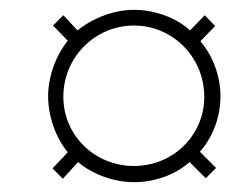

<svg xmlns="http://www.w3.org/2000/svg" viewBox="-20 -519 506 391"><path d="M399 -156 420 -177 387 -210C414 -240 429 -282 429 -323C429 -363 414 -405 388 -435L418 -466L397 -488L367 -457C338 -484 293 -499 253 -499C212 -499 168 -482 138 -457L109 -488L88 -467L118 -436C93 -405 78 -362 78 -323C78 -283 93 -239 118 -209L87 -176L108 -155L139 -189C168 -164 212 -148 253 -148C293 -148 336 -162 366 -189ZM396 -322C396 -243 332 -181 253 -181C173 -181 109 -243 109 -322C109 -402 173 -467 253 -467C332 -467 396 -402 396 -322Z"/></svg>

Font: Advent Pro
Style: ExtraLight
Weight: 250
Designer: Andreas Kalpakidis
Foundry: Andreas Kalpakidis
Version: Version 2.002 2007